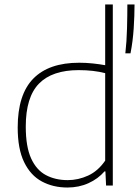

<svg xmlns="http://www.w3.org/2000/svg" viewBox="-20 -828 620 857"><path d="M281 9Q217 9 166.8 -18Q116.5 -45 87.8 -104Q59 -163 59 -259Q59 -406 128.5 -477Q198 -548 333.5 -548Q364 -548 394.2 -544.8Q424.5 -541.5 449.5 -537V-808H483.5V0H453.5L450.5 -63H446.5Q418 -30 375.2 -10.5Q332.5 9 281 9ZM282.5 -24Q329 -24 373.2 -44.2Q417.5 -64.5 449.5 -111V-501.5Q397.5 -515 331.5 -515Q213 -515 154 -454.8Q95 -394.5 95 -263Q95 -173.5 118.8 -121.2Q142.5 -69 184.8 -46.5Q227 -24 282.5 -24ZM539.5 -590Q545.5 -642.5 547 -702Q548.5 -761.5 548.5 -808H580.5Q580.5 -759.5 576.8 -701.5Q573 -643.5 562.5 -590Z"/></svg>

Font: Encode Sans Semi Expanded Thin
Style: Regular
Weight: 100
Width: 6
Designer: Multiple Designers
Foundry: Impallari Type
Version: Version 3.000; ttfautohint (v1.8.3) -l 8 -r 50 -G 200 -x 14 